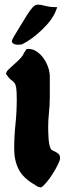

<svg xmlns="http://www.w3.org/2000/svg" viewBox="-20 -786 285 825"><path d="M94 -575 101 -576Q121 -576 138 -564.5Q155 -553 167.5 -535Q180 -517 187 -496.5Q194 -476 194 -458V-367Q194 -335 190.5 -303Q187 -271 187 -239Q187 -220 188.5 -194Q190 -168 196 -151Q199 -143 206 -139.5Q213 -136 220 -132.5Q227 -129 232.5 -123.5Q238 -118 238 -106Q238 -97 228.5 -78Q219 -59 206 -38.5Q193 -18 179 -1.5Q165 15 157 19Q147 19 139 14Q131 9 123 4Q79 -22 60 -59Q41 -96 41 -147Q41 -200 46.5 -252.5Q52 -305 52 -359Q52 -395 49.5 -409.5Q47 -424 41.5 -430.5Q36 -437 27.5 -443Q19 -449 6 -468Q6 -477 16.5 -487.5Q27 -498 40.5 -509.5Q54 -521 66.5 -534Q79 -547 84 -561Q88 -564 89.5 -568Q91 -572 94 -575ZM226 -755Q224 -750 221.5 -743.5Q219 -737 216 -730Q204 -705 182 -680.5Q160 -656 137 -637Q114 -618 94 -606Q74 -594 67 -594Q64 -594 56.5 -594Q49 -594 42.5 -596Q36 -598 32.5 -603.5Q29 -609 35 -620Q41 -632 47 -641Q53 -650 59 -661Q82 -699 95.5 -720.5Q109 -742 119 -753Q129 -764 137 -765.5Q145 -767 156 -765Q167 -763 183 -759Q199 -755 226 -755Z"/></svg>

Font: CAT Schmalfette Thannhaeuser
Style: Regular
Weight: 700
Designer: Peter Wiegel nach Herbert Thanhaeuser 1939/40
Foundry: CAT-Fonts, Peter Wiegel
Version: Version 1.000